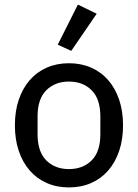

<svg xmlns="http://www.w3.org/2000/svg" viewBox="-20 -806 602 838"><path d="M281 12Q228 12 184.5 -7Q141 -26 110 -61.5Q79 -97 62 -147Q45 -197 45 -259Q45 -321 62 -371Q79 -421 110 -456.5Q141 -492 184.5 -511Q228 -530 281 -530Q334 -530 377.5 -511Q421 -492 452 -456.5Q483 -421 500 -371Q517 -321 517 -259Q517 -197 500 -147Q483 -97 452 -61.5Q421 -26 377.5 -7Q334 12 281 12ZM281 -68Q342 -68 380 -106Q418 -144 418 -220V-298Q418 -374 380 -412Q342 -450 281 -450Q220 -450 182 -412Q144 -374 144 -298V-220Q144 -144 182 -106Q220 -68 281 -68ZM291 -584 232 -611 320 -786 402 -746Z"/></svg>

Font: IBM Plex Sans Devanagari Text
Style: Regular
Weight: 450
Designer: Mike Abbink, Paul van der Laan, Pieter van Rosmalen, Erin McLaughlin
Foundry: Bold Monday
Version: Version 1.1